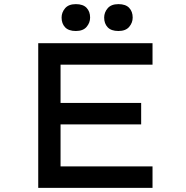

<svg xmlns="http://www.w3.org/2000/svg" viewBox="-20 -909 901 929"><path d="M165 0V-700H718V-596H273V-104H718V0ZM222 -307V-411H663V-307ZM553 -759Q518 -759 501 -777Q484 -795 484 -824Q484 -849 501 -869Q518 -889 553 -889Q588 -889 605 -871Q622 -853 622 -824Q622 -799 605 -779Q588 -759 553 -759ZM347 -759Q312 -759 295 -777Q278 -795 278 -824Q278 -849 295 -869Q312 -889 347 -889Q382 -889 399 -871Q416 -853 416 -824Q416 -799 399 -779Q382 -759 347 -759Z"/></svg>

Font: Lexend Tera
Style: Regular
Weight: 400
Designer: Bonnie Shaver-Troup, Thomas Jockin
Foundry: Lexend
Version: Version 1.007